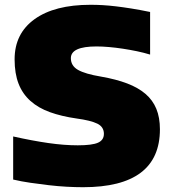

<svg xmlns="http://www.w3.org/2000/svg" viewBox="-20 -770 710 802"><path d="M327 12Q295 12 258.5 10Q222 8 183.5 3.5Q145 -1 107 -6.5Q69 -12 35 -20V-200Q116 -182 182 -172.5Q248 -163 305 -163Q365 -163 389.5 -174Q414 -185 414 -211Q414 -240 386.5 -253.5Q359 -267 300 -275Q237 -284 188.5 -301.5Q140 -319 107 -348.5Q74 -378 57.5 -420.5Q41 -463 41 -522Q41 -630 124.5 -690Q208 -750 358 -750Q384 -750 409.5 -748.5Q435 -747 464.5 -743.5Q494 -740 528.5 -734.5Q563 -729 607 -720V-542Q581 -550 552 -556Q523 -562 493.5 -566.5Q464 -571 435.5 -573.5Q407 -576 383 -576Q276 -576 276 -527Q276 -495 306 -478Q336 -461 402 -450Q465 -439 511 -421.5Q557 -404 587.5 -378Q618 -352 633 -315.5Q648 -279 648 -230Q648 12 327 12Z"/></svg>

Font: Encode Sans Normal
Style: Black
Weight: 900
Designer: Pablo Impallari, Andres Torresi
Foundry: Pablo Impallari, Andres Torresi
Version: Version 1.000; ttfautohint (v1.00) -l 8 -r 50 -G 200 -x 14 -